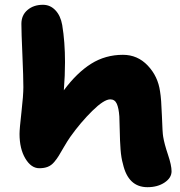

<svg xmlns="http://www.w3.org/2000/svg" viewBox="-20 -693 755 806"><path d="M599.1 92.8Q518.1 92.8 496.1 -4.9Q488.8 -29.8 486.1 -65.4Q483.4 -101.1 482.7 -144.3Q481.9 -187.5 481 -204.1Q478.5 -239.3 470.2 -257.6Q461.9 -275.9 442.9 -275.9Q416.5 -275.9 367.2 -227.3Q317.9 -178.7 274.9 -118.2Q262.7 -100.6 248.8 -76.7Q234.9 -52.7 226.8 -39.3Q218.8 -25.9 207 -12.2Q195.3 1.5 180.4 7.3Q165.5 13.2 145 13.2Q110.8 13.2 86.4 -27.6Q62 -68.4 62 -130.9Q62 -152.3 70.1 -222.7Q78.1 -293 78.1 -327.1Q78.1 -368.7 74 -463.4Q69.8 -558.1 69.8 -592.8Q69.8 -629.4 95.5 -651.1Q121.1 -672.9 160.2 -672.9Q190.9 -672.9 212.6 -649.9Q234.4 -627 241.2 -587.9Q252.9 -517.1 252.9 -432.1Q252.9 -376 248 -314Q302.7 -387.7 362.5 -425.3Q422.4 -462.9 496.1 -462.9Q557.6 -462.9 600.3 -417.7Q643.1 -372.6 651.9 -309.1Q657.2 -278.3 659.7 -206.3Q662.1 -134.3 665 -119.1Q669.9 -88.9 685.1 -43.9Q700.2 1 700.2 25.9Q700.2 53.7 670.9 73.2Q641.6 92.8 599.1 92.8Z"/></svg>

Font: Shantell Sans Irregular Bouncy
Style: Regular
Weight: 800
Designer: Stephen Nixon, Anya Danilova, Shantell Martin
Foundry: Arrow Type
Version: Version 1.006;[9816181b4]